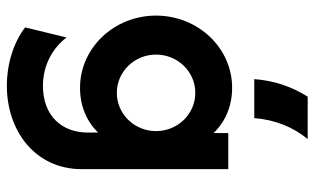

<svg xmlns="http://www.w3.org/2000/svg" viewBox="-197 -489 908 554"><g transform="rotate(90 257.0 -212.0)"><path d="M208.3 -491.7H320.8C325.7 -554.2 347.9 -604.9 381.2 -645.8H259C229.9 -600 212.5 -548.6 208.3 -491.7ZM227.8 222.2C355.6 222.2 468.1 142.4 468.1 5.6V-416.7H363.9V-374.3C331.9 -407.6 286.8 -427.8 233.3 -427.8C118.1 -427.8 25 -329.2 25 -208.3C25 -87.5 118.1 11.1 233.3 11.1C286.1 11.1 330.6 -8.3 362.5 -41V-11.8C362.5 64.6 313.2 118.1 227.8 118.1C167.4 118.1 118.1 89.6 88.2 50L59 169.4C101.4 202.1 162.5 222.2 227.8 222.2ZM247.9 -95.1C186.8 -95.1 137.5 -145.8 137.5 -208.3C137.5 -270.8 186.8 -321.5 247.9 -321.5C309 -321.5 358.3 -270.8 358.3 -208.3C358.3 -145.8 309 -95.1 247.9 -95.1Z"/></g></svg>

Font: Afacad
Style: Bold
Weight: 700
Designer: Kristian Moeller
Foundry: Dicotype
Version: Version 1.000